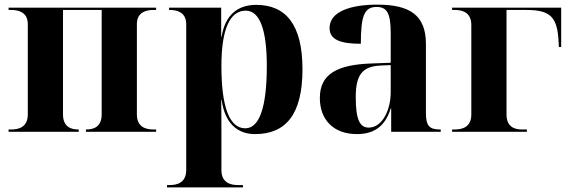

<svg xmlns="http://www.w3.org/2000/svg" viewBox="-20 -569 2463 829"><path d="M17 0H320V-10H318C291 -10 252 -18 252 -75V-526H419V-75C419 -18 380 -10 353 -10H351V0H654V-10H642C613 -10 571 -18 571 -75V-465C571 -518 614 -526 642 -526H654V-536H17V-526H29C57 -526 100 -518 100 -465V-75C100 -18 58 -10 29 -10H17Z M701 240H1029V230H1007C978 230 936 222 936 165V0C936 -46 936 -96 935 -137H937C951 -36 1006 10 1081 10C1215 10 1286 -76 1286 -270C1286 -463 1214 -548 1086 -548C1006 -548 952 -504 937 -411H935V-536H710V-526H713C741 -526 784 -518 784 -465V165C784 222 742 230 713 230H701ZM1039 -15C971 -15 936 -106 936 -284C936 -442 972 -523 1041 -523C1101 -523 1132 -442 1132 -284C1132 -106 1100 -15 1039 -15Z M1521 10C1585 10 1641 -15 1667 -101H1669V0H1883V-10H1879C1834 -10 1819 -26 1819 -81V-379C1819 -504 1749 -549 1609 -549C1496 -549 1403 -520 1403 -448C1403 -398 1449 -380 1538 -380C1538 -501 1553 -539 1606 -539C1651 -539 1667 -512 1667 -425V-298L1585 -295C1435 -290 1361 -249 1361 -146C1361 -51 1421 10 1521 10ZM1572 -18C1534 -18 1516 -52 1516 -149C1516 -243 1542 -282 1622 -286L1667 -288V-171C1667 -93 1630 -18 1572 -18Z M1932 0H2255V-10H2233C2206 -10 2167 -18 2167 -75V-526H2252C2357 -526 2387 -496 2392 -386L2393 -366H2403V-536H1932V-526H1944C1973 -526 2015 -518 2015 -461V-75C2015 -18 1973 -10 1944 -10H1932Z"/></svg>

Font: Noto Serif Display
Style: Bold
Weight: 700
Designer: Monotype Design Team
Foundry: Monotype Imaging Inc.
Version: Version 2.009